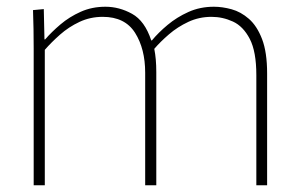

<svg xmlns="http://www.w3.org/2000/svg" viewBox="-20 -550 893 570"><path d="M80 -406Q80 -437 79.5 -464Q79 -491 78 -520L110 -523L112 -433H114Q133 -455 159.5 -477.5Q186 -500 219.5 -515Q253 -530 293 -530Q334 -530 372 -509Q410 -488 429 -430H431Q450 -453 477.5 -476Q505 -499 539.5 -514.5Q574 -530 615 -530Q640 -530 667.5 -522.5Q695 -515 719 -494Q743 -473 758 -434Q773 -395 773 -332V0H741V-327Q741 -397 721.5 -434.5Q702 -472 671.5 -486Q641 -500 608 -500Q571 -500 539 -485Q507 -470 481.5 -448Q456 -426 438 -405Q441 -390 442.5 -373Q444 -356 444 -336V0H411V-334Q411 -405 381 -452.5Q351 -500 285 -500Q248 -500 216 -485Q184 -470 158 -447Q132 -424 113 -402V0H80Z"/></svg>

Font: Murecho ExtraLight
Style: Regular
Weight: 200
Designer: Neil Summerour
Foundry: Positype
Version: Version 1.010; ttfautohint (v1.8.3)